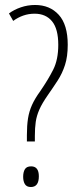

<svg xmlns="http://www.w3.org/2000/svg" viewBox="-20 -744 314 771"><path d="M88 -201Q88 -240 92.5 -268.5Q97 -297 108.5 -322.5Q120 -348 141 -377Q174 -425 194 -465Q214 -505 214 -564Q214 -628 189 -658.5Q164 -689 119 -689Q95 -689 73.5 -681.5Q52 -674 33 -660L16 -690Q36 -705 63.5 -714.5Q91 -724 121 -724Q180 -724 216 -684.5Q252 -645 252 -564Q252 -517 241 -483Q230 -449 211.5 -420.5Q193 -392 172 -362Q149 -329 138 -304Q127 -279 123.5 -254.5Q120 -230 120 -198V-176H88ZM73 -34Q73 -53 80 -64.5Q87 -76 105 -76Q136 -76 136 -36Q136 7 104 7Q87 7 80 -4.5Q73 -16 73 -34Z"/></svg>

Font: Noto Sans Arabic ExtCond ExtLt
Style: Regular
Weight: 200
Width: 2
Designer: Monotype Design Team, Nadine Chahine, Nizar Qandah and Khaled Hosny
Foundry: Monotype Imaging Inc.
Version: Version 2.012; ttfautohint (v1.8.4.7-5d5b)